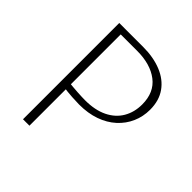

<svg xmlns="http://www.w3.org/2000/svg" viewBox="-177 -793 928 928"><g transform="rotate(45 287.0 -329.0)"><path d="M258 -242Q242 -242 209 -244Q176 -246 144 -251V-285Q179 -281 211.5 -279Q244 -277 264 -277Q332 -277 379 -300Q426 -323 450 -364Q474 -405 474 -458Q474 -540 419 -582Q364 -624 273 -624H161V0H117V-658H279Q351 -658 405 -636Q459 -614 489 -571.5Q519 -529 519 -467Q519 -420 501 -379Q483 -338 449 -307Q415 -276 367 -259Q319 -242 258 -242Z"/></g></svg>

Font: Ysabeau Office ExtraLight
Style: Regular
Weight: 250
Designer: Christian Thalmann (Catharsis Fonts)
Version: Version 2.001;gftools[0.9.30]; featfreeze: tnum,lnum,ss02